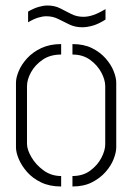

<svg xmlns="http://www.w3.org/2000/svg" viewBox="-20 -676 480 697"><path d="M279 -577Q253 -577 232 -587Q211 -597 191.5 -607Q172 -617 148 -617Q135 -617 118.5 -612Q102 -607 82 -595V-634Q103 -646 120.5 -651Q138 -656 152 -656Q178 -656 198 -646Q218 -636 238 -625.5Q258 -615 283 -615Q300 -615 319 -621.5Q338 -628 363 -643V-605Q338 -589 317 -583Q296 -577 279 -577ZM202 1Q160 1 129 -14Q98 -29 78 -52Q58 -75 48 -99Q38 -123 38 -141V-376Q38 -394 48 -418Q58 -442 78.5 -464.5Q99 -487 130 -501.5Q161 -516 202 -516V-478Q162 -478 134.5 -459Q107 -440 92.5 -413.5Q78 -387 78 -363V-154Q78 -133 94 -105.5Q110 -78 138 -57.5Q166 -37 202 -37ZM243 1V-37Q281 -37 307.5 -56.5Q334 -76 348 -103Q362 -130 362 -152V-363Q362 -386 348 -412.5Q334 -439 307.5 -458.5Q281 -478 243 -478V-516Q284 -516 313.5 -501.5Q343 -487 363 -464.5Q383 -442 392.5 -418Q402 -394 402 -376V-141Q402 -123 392.5 -98.5Q383 -74 363 -51.5Q343 -29 313.5 -14Q284 1 243 1Z"/></svg>

Font: Stick No Bills ExtraLight
Style: Regular
Weight: 200
Designer: Kosala Senevirathne, Siva Puranthara, Lasantha Premarathna, Tharique Azeez
Foundry: mooniak
Version: Version 2.000